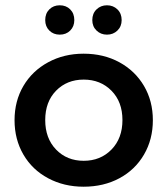

<svg xmlns="http://www.w3.org/2000/svg" viewBox="-20 -700 634 726"><path d="M296 -497Q372 -497 431.5 -464.5Q491 -432 524.5 -375Q558 -318 558 -245.5Q558 -173 524.5 -115.5Q491 -58 431.5 -26Q372 6 296 6Q222 6 162 -26Q102 -58 68.5 -115.5Q35 -173 35 -245.5Q35 -318 68.5 -375Q102 -432 162 -464.5Q222 -497 296 -497ZM296.5 -92Q360 -92 401.5 -134.5Q443 -177 443 -246Q443 -315 401.5 -357Q360 -399 296.5 -399Q233 -399 192 -357Q151 -315 151 -246Q151 -177 192 -134.5Q233 -92 296.5 -92ZM151 -624Q151 -649 166.5 -664.5Q182 -680 206 -680Q230 -680 245.5 -664.5Q261 -649 261 -624Q261 -600 245.5 -584.5Q230 -569 206 -569Q182 -569 166.5 -584.5Q151 -600 151 -624ZM329 -624Q329 -649 345 -664.5Q361 -680 384.5 -680Q408 -680 424 -664.5Q440 -649 440 -624Q440 -600 424 -584.5Q408 -569 384.5 -569Q361 -569 345 -584.5Q329 -600 329 -624Z"/></svg>

Font: Montserrat Ace
Style: Bold
Weight: 600
Designer: Julieta Ulanovsky
Foundry: Julieta Ulanovsky
Version: Version 1